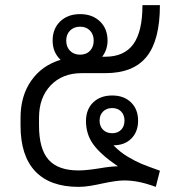

<svg xmlns="http://www.w3.org/2000/svg" viewBox="-20 -720 659 748"><path d="M603 -55 587 8Q548 -6 519.5 -11.5Q491 -17 463 -17Q434 -17 378 -5Q356 0 332 4Q308 8 286 8Q175 8 117.5 -52.5Q60 -113 60 -231V-261Q60 -346 101.5 -405.5Q143 -465 216 -487Q185 -516 185 -562Q185 -608 214.5 -636.5Q244 -665 292 -665Q340 -665 369.5 -636.5Q399 -608 399 -562Q399 -526 378 -499H390Q464 -499 499.5 -548Q535 -597 535 -700H603Q603 -564 551.5 -499.5Q500 -435 390 -435H298Q223 -435 177.5 -387.5Q132 -340 132 -261V-231Q132 -140 169 -98Q206 -56 286 -56Q316 -56 366 -64Q412 -72 438 -72V-73Q372 -118 343.5 -157.5Q315 -197 315 -248Q315 -294 343 -321Q371 -348 417 -348Q463 -348 490.5 -321Q518 -294 518 -250Q518 -207 492 -180.5Q466 -154 422 -154Q448 -127 478.5 -109Q509 -91 532 -81.5Q555 -72 603 -55ZM238 -562Q238 -537 253 -522Q268 -507 292 -507Q316 -507 330.5 -522Q345 -537 345 -562Q345 -586 330.5 -601Q316 -616 292 -616Q268 -616 253 -601Q238 -586 238 -562ZM368 -250Q368 -228 381.5 -214.5Q395 -201 417 -201Q439 -201 452 -214.5Q465 -228 465 -250Q465 -272 452 -285.5Q439 -299 417 -299Q395 -299 381.5 -285.5Q368 -272 368 -250Z"/></svg>

Font: Stavian Regular
Style: Regular
Weight: 400
Version: Version 1.000; ttfautohint (v1.6)